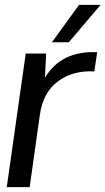

<svg xmlns="http://www.w3.org/2000/svg" viewBox="-20 -770 434 790"><path d="M263.2 -596.2H193.8L305.2 -750H394ZM379.9 -555.2 368.2 -476.1Q280.3 -481 218.8 -435.5Q157.2 -390.1 144 -297.9L102.1 0H7.8L85.9 -549.8H169.9L165 -450.2Q231.9 -562 379.9 -555.2Z"/></svg>

Font: Oakes Grotesk
Style: Italic
Weight: 400
Designer: Samuel Oakes
Foundry: Samuel Oakes
Version: Version 1.0 | wf-rip DC20170320